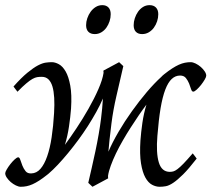

<svg xmlns="http://www.w3.org/2000/svg" viewBox="-20 -695 810 735"><path d="M452.1 -441.9Q438.5 -382.8 425.8 -328.1Q413.1 -273.4 406.7 -222.7Q402.3 -187 399.4 -160.9Q396.5 -134.8 395 -114.3Q410.2 -149.9 433.8 -190.4Q457.5 -231 485.4 -269.8Q513.2 -308.6 542.2 -342.8Q571.3 -377 597.2 -400.4L602.5 -405.8Q605.5 -408.7 608.9 -411.1Q625.5 -424.3 639.2 -433.1Q652.8 -441.9 664.8 -447.3Q676.8 -452.6 687.7 -454.8Q698.7 -457 710 -457Q718.3 -457 728.8 -451.9Q739.3 -446.8 748.3 -439Q757.3 -431.2 763.4 -422.1Q769.5 -413.1 769.5 -405.3Q769.5 -400.4 763.7 -390.4Q757.8 -380.4 749.8 -370.1Q741.7 -359.9 733.2 -352.1Q724.6 -344.2 719.7 -344.2Q714.4 -344.2 711.4 -354Q708.5 -363.8 703.9 -375.2Q699.2 -386.7 691.7 -396.2Q684.1 -405.8 669.4 -405.8Q651.4 -405.8 637.5 -392.8Q623.5 -379.9 612.8 -352.1Q602.1 -324.2 594.7 -280.5Q587.4 -236.8 582.5 -174.8Q577.1 -109.4 587.9 -73.5Q598.6 -37.6 629.4 -37.1Q636.7 -37.1 643.3 -38.8Q649.9 -40.5 659.4 -47.6Q668.9 -54.7 682.6 -68.8Q696.3 -83 717.8 -107.9Q721.7 -102.5 726.1 -97.2Q730.5 -91.8 732.9 -87.9Q702.6 -48.8 680.9 -27.3Q659.2 -5.9 643.1 4.9Q627 15.6 615 17.8Q603 20 591.3 20Q576.7 20 562 12.2Q547.4 4.4 536.4 -15.4Q525.4 -35.2 519.8 -69.6Q514.2 -104 517.6 -157.2Q520 -189.5 525.1 -225.1Q530.3 -260.7 540.5 -294.4Q526.9 -276.4 511.5 -253.9Q496.1 -231.4 480.5 -207Q464.8 -182.6 450.2 -157.2Q435.5 -131.8 423.8 -107.4Q412.1 -83 404.1 -61Q396 -39.1 393.6 -22V-17.1Q393.6 -14.6 394 -12.2L334 20L317.9 4.9Q323.7 -21 331.1 -52.2Q338.4 -83.5 345.2 -116Q352.1 -148.4 357.7 -180.7Q363.3 -212.9 366.7 -240.2Q369.1 -260.7 371.1 -280Q373 -299.3 374 -317.9Q363.3 -293 348.4 -266.1Q333.5 -239.3 316.2 -212.2Q298.8 -185.1 279.3 -158.7Q259.8 -132.3 240.2 -108.6Q220.7 -85 201.7 -64.7Q182.6 -44.4 165.5 -29.8L160.6 -25.9Q144 -12.7 130.4 -3.9Q116.7 4.9 104.7 10.3Q92.8 15.6 81.8 17.8Q70.8 20 59.6 20Q51.3 20 40.8 14.9Q30.3 9.8 21.2 2Q12.2 -5.9 6.1 -14.9Q0 -23.9 0 -31.7Q0 -36.6 5.9 -46.6Q11.7 -56.6 19.8 -66.9Q27.8 -77.1 36.4 -85Q44.9 -92.8 49.8 -92.8Q54.7 -92.8 57.9 -82.8Q61 -72.8 65.7 -61Q70.3 -49.3 77.9 -39.8Q85.4 -30.3 100.1 -31.2Q120.1 -31.7 135 -48.8Q149.9 -65.9 160.6 -96.7Q171.4 -127.4 177.7 -169.7Q184.1 -211.9 187 -262.2Q189 -294.9 187.5 -320.6Q186 -346.2 180.7 -364Q175.3 -381.8 165.3 -391.4Q155.3 -400.9 140.1 -400.9Q130.4 -400.9 122.3 -399.7Q114.3 -398.4 104.2 -392.8Q94.2 -387.2 80.6 -375.7Q66.9 -364.3 46.9 -343.8Q43 -349.1 38.6 -354.5Q34.2 -359.9 31.7 -363.8Q62 -397.9 85 -416.7Q107.9 -435.5 125.2 -444.6Q142.6 -453.6 155.3 -455.3Q168 -457 178.2 -457Q190.9 -457 205.3 -449.2Q219.7 -441.4 231.2 -421.6Q242.7 -401.9 249 -367.4Q255.4 -333 252 -279.8Q249.5 -246.6 244.1 -210.7Q238.8 -174.8 228.5 -140.6Q248.5 -167.5 272.7 -203.9Q296.9 -240.2 318.8 -278.8Q340.8 -317.4 356.7 -353.8Q372.6 -390.1 376.5 -416.5Q376 -418.9 376 -420.4V-424.8L436 -457ZM403.8 -640.6Q403.8 -627 399.4 -613.5Q395 -600.1 387.2 -589.1Q379.4 -578.1 367.9 -571.3Q356.4 -564.5 342.8 -564.5Q327.1 -564.5 318.4 -573.2Q309.6 -582 309.6 -598.6Q309.6 -611.8 314.2 -625.2Q318.8 -638.7 326.9 -649.9Q335 -661.1 346.4 -668.2Q357.9 -675.3 371.6 -675.3Q386.7 -675.3 395.3 -666.3Q403.8 -657.2 403.8 -640.6ZM585.9 -640.6Q585.9 -627 581.5 -613.5Q577.1 -600.1 569.1 -589.1Q561 -578.1 549.6 -571.3Q538.1 -564.5 523.9 -564.5Q508.8 -564.5 500.2 -573.2Q491.7 -582 491.7 -598.6Q491.7 -611.8 496.1 -625.2Q500.5 -638.7 508.3 -649.9Q516.1 -661.1 527.3 -668.2Q538.6 -675.3 552.7 -675.3Q567.9 -675.3 576.9 -666.3Q585.9 -657.2 585.9 -640.6Z"/></svg>

Font: Gentium Plus Cyr
Style: Italic
Weight: 400
Italic angle: -8°
Designer: J. Victor Gaultney, Annie Olsen, Iska Routamaa, Becca Hirsbrunner
Foundry: SIL International
Version: Version 5.000